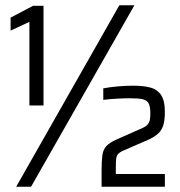

<svg xmlns="http://www.w3.org/2000/svg" viewBox="-20 -708 681 728"><path d="M91.5 -308V-625.1L20.2 -591.9V-641.1L105.5 -686.1H145V-308ZM41.4 0 432.5 -688H489.6L97.8 0ZM365.2 0V-61.1Q365.2 -97.2 368.1 -119.1Q371.1 -141 383.3 -154.1Q395.5 -167.2 421.1 -178.7L511.9 -218.9Q531.3 -226.8 538.7 -234.9Q546.1 -243.1 548.1 -253.2Q550 -263.3 550 -278.7Q550 -303.9 543.3 -316.3Q536.7 -328.6 520.1 -332Q503.5 -335.4 472.4 -335.4Q450.5 -335.4 423.8 -333.9Q397.2 -332.4 371.6 -329.4V-373Q394.7 -377.5 425.2 -380.3Q455.8 -383.1 486.3 -383.1Q521.9 -383.1 548.5 -376.5Q575 -370 590.1 -348.7Q605.1 -327.4 605.1 -283.7Q605.1 -252.1 599.1 -232.8Q593 -213.5 579.3 -201.2Q565.5 -188.9 543.1 -178.5L443.8 -135.3Q433.5 -130.4 428 -124.4Q422.6 -118.5 420.9 -108.1Q419.2 -97.7 419.2 -77.2V-48.2H605.1V0Z"/></svg>

Font: Saira Thin SemiCondensed
Style: Regular
Weight: 100
Width: 4
Version: Version 1.101